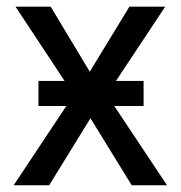

<svg xmlns="http://www.w3.org/2000/svg" viewBox="-20 -548 536 568"><path d="M129.9 -528.3 245.6 -335.9 362.8 -528.3H468.8L295.9 -267.6L474.1 0H369.6L247.6 -198.2L125.5 0H20.5L198.2 -267.6L25.9 -528.3ZM404.8 -308.6V-234.4H93.8V-308.6Z"/></svg>

Font: RobotoDEMO
Style: Regular
Weight: 400
Designer: Christian Robertson
Foundry: Google
Version: Version 2.136